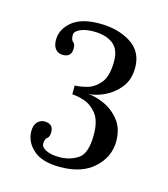

<svg xmlns="http://www.w3.org/2000/svg" viewBox="-70 -791 439 501"><g transform="rotate(15 150.0 -540.0)"><path d="M136 -345Q87.5 -345 63.8 -366.2Q40 -387.5 40 -416.5Q40 -432 47.8 -440.8Q55.5 -449.5 67 -449.5Q91 -449.5 91 -427Q91 -414 84.8 -409.8Q78.5 -405.5 78.5 -392.5Q78.5 -383 92 -376.2Q105.5 -369.5 128 -369.5Q156 -369.5 178 -383.8Q200 -398 200 -449Q200 -487 185 -505.5Q170 -524 150.8 -530.2Q131.5 -536.5 118.5 -536.5V-560.5Q131.5 -560.5 151 -565.5Q170.5 -570.5 186 -589Q201.5 -607.5 201.5 -648Q201.5 -681 182 -695.2Q162.5 -709.5 130.5 -709.5Q107.5 -709.5 93.5 -702.8Q79.5 -696 79.5 -687Q79.5 -673 85.2 -669Q91 -665 91 -652.5Q91 -629.5 67.5 -629.5Q55.5 -629.5 48 -638Q40.5 -646.5 40.5 -663Q40.5 -691.5 65.5 -712.5Q90.5 -733.5 139.5 -733.5Q190 -733.5 224.5 -711.5Q259 -689.5 259 -646Q259 -613 241.5 -591.5Q224 -570 200.2 -559.2Q176.5 -548.5 157.5 -548.5Q177 -547.5 201.2 -537Q225.5 -526.5 243.2 -504.5Q261 -482.5 261 -447.5Q261 -406 228.2 -375.5Q195.5 -345 136 -345Z"/></g></svg>

Font: Imbue 10pt Light
Style: Regular
Weight: 300
Designer: Tyler Finck
Foundry: Etcetera Type Company
Version: Version 1.102; ttfautohint (v1.8.3)